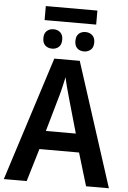

<svg xmlns="http://www.w3.org/2000/svg" viewBox="-65 -1059 736 1105"><g transform="rotate(5 303.5 -506.5)"><path d="M452 -1013V-932H154V-1013ZM211 -884Q234 -884 249.5 -870Q265 -856 265 -828Q265 -800 249.5 -786Q234 -772 211 -772Q187 -772 171.5 -786Q156 -800 156 -828Q156 -856 171.5 -870Q187 -884 211 -884ZM395 -884Q418 -884 434 -870Q450 -856 450 -828Q450 -800 434 -786Q418 -772 395 -772Q371 -772 356 -786Q341 -800 341 -828Q341 -856 356 -870Q371 -884 395 -884ZM475 0 418 -190H189L132 0H0L229 -716H376L607 0ZM335 -490Q328 -514 318 -551.5Q308 -589 303 -615Q297 -587 288 -549.5Q279 -512 272 -490L217 -297H390Z"/></g></svg>

Font: Noto Sans SemiCondensed SemiBold
Style: Regular
Weight: 600
Width: 4
Designer: Monotype Design Team
Foundry: Monotype Imaging Inc.
Version: Version 2.013; ttfautohint (v1.8.4.7-5d5b)